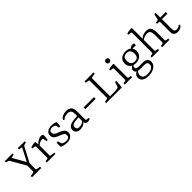

<svg xmlns="http://www.w3.org/2000/svg" viewBox="270 -2005 3557 3557"><g transform="rotate(-45 2048.5 -226.0)"><path d="M389.2 0H146V-32.2L215.8 -44.9Q236.8 -47.9 236.8 -67.9V-214.8L68.8 -506.8Q62 -520 44.9 -524.9L0 -536.1V-567.9H203.1V-536.1L132.8 -522.9L276.9 -268.1L409.2 -522.9L339.8 -536.1V-567.9H522V-536.1L476.1 -525.9Q458 -521 452.1 -507.8L298.8 -216.8V-67.9Q298.8 -47.9 318.8 -44.9L389.2 -32.2Z M849.6 -415Q854.5 -350.1 840.8 -283.2H809.6L799.8 -344.2Q795.9 -366.2 776.4 -366.2Q711.4 -366.2 661.6 -314.9V-62Q661.6 -41 683.6 -39.1L760.7 -30.8V0H534.7V-32.2L580.6 -39.1Q601.6 -42 601.6 -62V-340.8Q601.6 -363.8 580.6 -367.2L528.8 -373V-402.8Q585.9 -419.9 644.5 -421.9L653.8 -412.1L659.7 -347.2Q683.6 -377 724.1 -400.9Q764.6 -424.8 796.1 -424.8Q827.6 -424.8 849.6 -415Z M1066.9 -25.9Q1155.8 -25.9 1155.8 -95.2Q1155.8 -129.4 1132.1 -146.2Q1108.4 -163.1 1045.9 -187Q983.4 -210.9 955.6 -236.1Q927.7 -261.2 927.7 -313.2Q927.7 -365.2 969.2 -395Q1010.7 -424.8 1073.7 -424.8Q1136.7 -424.8 1190.4 -401.9Q1191.4 -352.1 1182.6 -296.9H1150.4L1139.6 -347.2Q1129.9 -389.2 1064.5 -391.1Q1028.3 -392.1 1005.9 -375.5Q983.4 -358.9 983.4 -331.1Q983.4 -303.2 998.5 -286.1Q1013.7 -269 1032.5 -260.3Q1051.3 -251.5 1097.4 -234.4Q1143.6 -217.3 1177.5 -189.7Q1211.4 -162.1 1211.4 -108.4Q1211.4 -54.7 1169.4 -23.4Q1127.4 7.8 1056.4 7.8Q985.4 7.8 921.4 -22.9Q915.5 -73.7 922.4 -131.8H956.5L970.7 -77.1Q975.6 -55.2 988.8 -46.9Q1022 -25.9 1066.9 -25.9Z M1408.2 7.8Q1358.4 7.8 1325.9 -17.6Q1293.5 -43 1293.5 -90.8Q1293.5 -189.9 1453.6 -204.1L1539.6 -211.9V-264.2Q1539.6 -324.2 1517.6 -348.6Q1495.6 -373 1445.3 -373Q1371.1 -373 1320.3 -325.2L1305.2 -340.8Q1318.4 -379.9 1362.3 -400.9Q1406.2 -421.9 1461.4 -421.9Q1599.6 -421.9 1599.6 -277.8V-64Q1599.6 -41 1621.6 -40L1664.6 -36.1V-6.8Q1632.3 6.3 1600.6 5.9Q1551.8 5.9 1541.5 -47.9Q1487.3 7.8 1408.2 7.8ZM1359.4 -96.2Q1359.4 -36.1 1425.3 -36.1Q1491.2 -36.1 1539.6 -77.1V-176.8L1460.4 -168.9Q1359.4 -161.1 1359.4 -96.2Z M1736.8 -193.8V-238.8H2006.8V-193.8Z M2088.9 0V-32.2L2147.9 -42Q2167 -44.9 2167 -64.9V-501Q2167 -521 2147.9 -524.9L2088.9 -536.1V-567.9H2324.7V-536.1L2249 -523.9Q2229 -521 2229 -501V-39.1H2345.7Q2406.7 -39.1 2426.3 -46.4Q2445.8 -53.7 2451.7 -68.8L2481.9 -161.1L2513.7 -157.2Q2511.7 -68.4 2498 0Z M2710.4 -534.2Q2710.4 -513.2 2696.8 -499.5Q2683.1 -485.8 2662.6 -485.8Q2641.6 -485.8 2627.9 -499.5Q2614.3 -513.2 2614.7 -534.2Q2614.7 -554.7 2628.4 -568.4Q2642.1 -582 2662.6 -582Q2683.1 -582 2696.8 -568.4Q2710.4 -554.7 2710.4 -534.2ZM2702.6 -63Q2702.6 -42 2723.6 -39.1L2769.5 -32.2V0H2575.7V-32.2L2621.6 -39.1Q2642.6 -42 2642.6 -62V-344.2Q2642.6 -364.3 2622.6 -367.2L2569.8 -373V-402.8Q2620.6 -419.9 2693.4 -421.9L2702.6 -412.1Z M3109.4 -277.3Q3109.9 -387.7 3012.2 -388.2Q2963.4 -388.2 2938 -365.7Q2912.6 -343.3 2912.6 -283.2Q2912.6 -170.4 3014.2 -169.9Q3061 -169.9 3085.2 -194.8Q3109.4 -219.7 3109.4 -277.3ZM3015.1 163.1Q3085 163.1 3126.2 136.5Q3167.5 109.9 3167.5 59.1Q3167.5 30.3 3149.4 15.1Q3131.3 0 3084.5 0H2984.4Q2956.5 0 2929.2 -4.9Q2894 28.3 2894.5 76.2Q2894 163.1 3015.1 163.1ZM3011.2 201.2Q2834.5 201.2 2834.5 79.6Q2834.5 20 2900.4 -16.1Q2868.2 -34.2 2868.2 -77.6Q2868.2 -121.1 2921.4 -150.9Q2849.6 -186 2849.1 -273.9Q2849.1 -348.1 2898.2 -386.5Q2947.3 -424.8 3015.4 -424.8Q3083.5 -424.8 3123.5 -392.1Q3166.5 -425.3 3194.3 -424.8Q3203.1 -424.8 3236.3 -418V-369.1H3146.5Q3172.4 -335 3172.4 -285.2Q3172.4 -216.3 3125.2 -174.6Q3078.1 -132.8 3004.4 -132.8Q2974.6 -132.8 2950.2 -140.1Q2922.4 -124 2922.4 -98.1Q2922.4 -72.3 2941.4 -62Q2960.4 -51.8 3004.4 -51.8H3099.1Q3161.1 -51.8 3192.6 -25.4Q3224.1 1 3224.1 47.9Q3224.1 116.7 3162.1 158.9Q3100.1 201.2 3011.2 201.2Z M3475.1 0H3282.7V-32.2L3329.1 -39.1Q3350.1 -42 3350.1 -61V-576.2Q3350.1 -595.2 3329.1 -598.1L3273.9 -606V-632.8Q3324.7 -650.9 3399.9 -652.8L3409.7 -643.1V-366.2Q3466.8 -423.3 3555.7 -422.9Q3624.5 -422.9 3652.1 -382.8Q3679.7 -342.8 3679.7 -263.2V-62Q3679.7 -42 3700.7 -39.1L3747.1 -32.2V0H3554.7V-32.2L3599.1 -39.1Q3620.1 -42 3620.1 -62V-249Q3620.1 -315.9 3602.1 -346.4Q3584 -377 3533.7 -377Q3463.9 -377 3409.7 -335V-62Q3409.7 -42 3430.7 -39.1L3475.1 -32.2Z M3858.4 -97.2V-366.2L3793.5 -373V-402.8L3839.4 -409.2Q3858.4 -410.2 3861.3 -429.2L3883.8 -534.2H3919.4V-413.1H4062.5V-369.1H3919.4V-121.1Q3919.4 -74.2 3935.1 -57.1Q3950.7 -40 3982.4 -40Q4033.2 -40 4063.5 -75.2L4084.5 -57.1Q4069.3 -26.4 4037.4 -9.3Q4005.4 7.8 3966.8 7.8Q3858.4 7.8 3858.4 -97.2Z"/></g></svg>

Font: Yrsa-Light
Style: Regular
Weight: 300
Designer: Anna Giedrys (Yrsa+Rasa design), David Brezina (Yrsa art-direction, Rasa art-direction, design)
Foundry: Rosetta Type Foundry
Version: Version 1.001;PS 1.1;hotconv 1.0.88;makeotf.lib2.5.647800